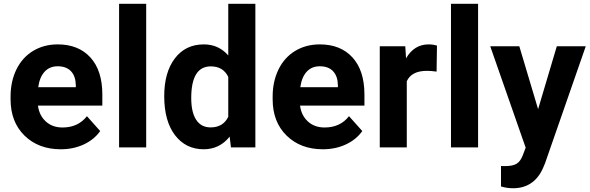

<svg xmlns="http://www.w3.org/2000/svg" viewBox="-20 -770 3082 1003"><path d="M297.4 9.8Q181.2 9.8 108.2 -61.5Q35.2 -132.8 35.2 -251.5V-265.1Q35.2 -344.7 65.9 -407.5Q96.7 -470.2 153.1 -504.2Q209.5 -538.1 281.7 -538.1Q390.1 -538.1 452.4 -469.7Q514.6 -401.4 514.6 -275.9V-218.3H178.2Q185.1 -166.5 219.5 -135.3Q253.9 -104 306.6 -104Q388.2 -104 434.1 -163.1L503.4 -85.4Q471.7 -40.5 417.5 -15.4Q363.3 9.8 297.4 9.8ZM281.2 -423.8Q239.3 -423.8 213.1 -395.5Q187 -367.2 179.7 -314.5H376V-325.7Q375 -372.6 350.6 -398.2Q326.2 -423.8 281.2 -423.8Z M743.7 0H602.1V-750H743.7Z M837.9 -268.1Q837.9 -391.6 893.3 -464.8Q948.7 -538.1 1044.9 -538.1Q1122.1 -538.1 1172.4 -480.5V-750H1314V0H1186.5L1179.7 -56.2Q1127 9.8 1043.9 9.8Q950.7 9.8 894.3 -63.7Q837.9 -137.2 837.9 -268.1ZM979 -257.8Q979 -183.6 1004.9 -144Q1030.8 -104.5 1080.1 -104.5Q1145.5 -104.5 1172.4 -159.7V-368.2Q1146 -423.3 1081.1 -423.3Q979 -423.3 979 -257.8Z M1666.5 9.8Q1550.3 9.8 1477.3 -61.5Q1404.3 -132.8 1404.3 -251.5V-265.1Q1404.3 -344.7 1435.1 -407.5Q1465.8 -470.2 1522.2 -504.2Q1578.6 -538.1 1650.9 -538.1Q1759.3 -538.1 1821.5 -469.7Q1883.8 -401.4 1883.8 -275.9V-218.3H1547.4Q1554.2 -166.5 1588.6 -135.3Q1623 -104 1675.8 -104Q1757.3 -104 1803.2 -163.1L1872.6 -85.4Q1840.8 -40.5 1786.6 -15.4Q1732.4 9.8 1666.5 9.8ZM1650.4 -423.8Q1608.4 -423.8 1582.3 -395.5Q1556.2 -367.2 1548.8 -314.5H1745.1V-325.7Q1744.1 -372.6 1719.7 -398.2Q1695.3 -423.8 1650.4 -423.8Z M2260.7 -396Q2231.9 -399.9 2210 -399.9Q2129.9 -399.9 2105 -345.7V0H1963.9V-528.3H2097.2L2101.1 -465.3Q2143.6 -538.1 2218.8 -538.1Q2242.2 -538.1 2262.7 -531.7Z M2477.5 0H2335.9V-750H2477.5Z M2791 -199.7 2888.7 -528.3H3040L2827.6 82L2815.9 109.9Q2768.6 213.4 2659.7 213.4Q2628.9 213.4 2597.2 204.1V97.2L2618.7 97.7Q2658.7 97.7 2678.5 85.4Q2698.2 73.2 2709.5 44.9L2726.1 1.5L2541 -528.3H2692.9Z"/></svg>

Font: Roboto
Style: Bold
Weight: 700
Designer: Google
Version: Version 2.134; 2016; ttfautohint (v1.6)